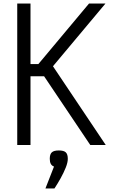

<svg xmlns="http://www.w3.org/2000/svg" viewBox="-20 -820 640 1086"><path d="M103 -388.5V-457.5H197L483.5 -800H576.5L232 -388.5ZM77.5 0V-800H152.5V0ZM490.5 0 207 -422 257 -479 578 0ZM237 246 285.5 122Q261.5 114 261.5 78.5Q261.5 52.5 273 41.8Q284.5 31 312.5 31Q341 31 352.2 41.8Q363.5 52.5 363.5 78.5Q363.5 99 351.8 128.2Q340 157.5 322.8 188.5Q305.5 219.5 288 246Z"/></svg>

Font: Victor Mono Thin
Style: Regular
Weight: 100
Monospace: yes
Designer: Rune Bjørnerås
Version: Version 1.561;gftools[0.9.30]